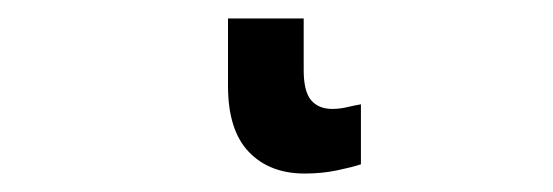

<svg xmlns="http://www.w3.org/2000/svg" viewBox="-20 39 599 208"><path d="M309 115Q309 138 317 147.5Q325 157 340 157Q348 157 356.5 155Q365 153 371 152V217Q362 220 345.5 223.5Q329 227 310 227Q272 227 249.5 203.5Q227 180 227 132V59H309Z"/></svg>

Font: Noto Sans Display SemiCondensed Medium
Style: Regular
Weight: 500
Width: 4
Designer: Monotype Design Team
Foundry: Monotype Imaging Inc.
Version: Version 2.003